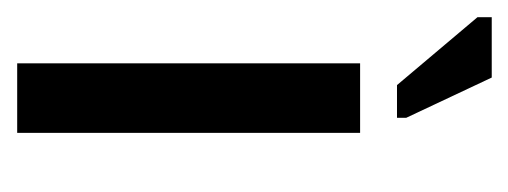

<svg xmlns="http://www.w3.org/2000/svg" viewBox="-214 -398 606 229"><g transform="rotate(90 89.5 -283.0)"><path d="M50 0V-409H133V0ZM76 -453 -5 -549V-566H67L115 -464V-453Z"/></g></svg>

Font: Darker Grotesque Light SemiBold
Style: Regular
Weight: 600
Version: Version 1.000;gftools[0.9.28]